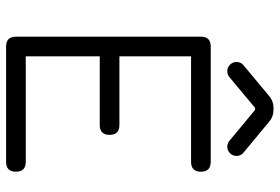

<svg xmlns="http://www.w3.org/2000/svg" viewBox="-160 -736 896 615"><g transform="rotate(90 287.5 -428.0)"><path d="M128.5 0Q97 0 97 -31.5V-624Q97 -655.5 128.5 -655.5H498Q529.5 -655.5 529.5 -624Q529.5 -592.5 498 -592.5H160V-363H380Q411.5 -363 411.5 -331.5Q411.5 -300 380 -300H160V-63H498Q529.5 -63 529.5 -31.5Q529.5 0 498 0ZM207.5 -708.5Q195.5 -708.5 186.8 -717.2Q178 -726 178 -738Q178 -753.5 191 -762.5L287.5 -843Q304 -856.5 324 -856.5H332.5Q352.5 -856.5 369 -843L466 -762.5Q479 -753 479 -738Q479 -726 470.2 -717.2Q461.5 -708.5 449.5 -708.5Q438 -708.5 428.5 -717L331.5 -797.5H325L228.5 -717Q219.5 -708.5 207.5 -708.5Z"/></g></svg>

Font: Jura Light Medium
Style: Regular
Weight: 500
Version: Version 5.106